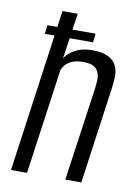

<svg xmlns="http://www.w3.org/2000/svg" viewBox="-75 -681 521 731"><g transform="rotate(10 185.5 -315.0)"><path d="M19 0 107 -630H166L140 -453Q155 -476 181.5 -489.5Q208 -503 245 -503Q284 -503 306 -492Q328 -481 337.5 -463Q347 -445 347 -421.5Q347 -398 343 -372L291 0H229L280 -359Q282 -374 283 -390.5Q284 -407 279.5 -421Q275 -435 261 -444Q247 -453 219 -453Q192 -453 174.5 -445Q157 -437 148.5 -425.5Q140 -414 138 -406L81 0ZM56 -533 60 -567H246L242 -533Z"/></g></svg>

Font: Alumni Sans
Style: Italic
Weight: 400
Italic angle: -8°
Version: Version 1.016